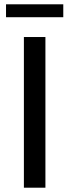

<svg xmlns="http://www.w3.org/2000/svg" viewBox="-20 -872 322 892"><path d="M91 0H191V-700H91ZM8 -792H274V-852H8Z"/></svg>

Font: Chess Sans Medium
Style: Regular
Weight: 500
Designer: Wolf Bōese
Foundry: Wolf Bōese
Version: Version 7.223;Glyphs 3.3 (3306)